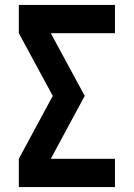

<svg xmlns="http://www.w3.org/2000/svg" viewBox="-20 -755 540 775"><path d="M56 0V-114L193 -368L56 -621V-735H444V-621H185L322 -368L185 -114H444V0Z"/></svg>

Font: Iosevka SS18 Heavy
Style: Regular
Weight: 900
Monospace: yes
Designer: Belleve Invis
Foundry: Belleve Invis
Version: Version 25.1.1; ttfautohint (v1.8.4)